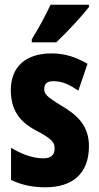

<svg xmlns="http://www.w3.org/2000/svg" viewBox="-20 -837 421 816"><path d="M358 -807V-817H195C174 -773 148 -723 115 -670V-657H219C267 -702 331 -772 358 -807ZM358 -216C358 -303 308 -348 244 -386C175 -428 168 -438 168 -459C168 -482 181 -492 207 -492C249 -492 279 -474 313 -452L352 -566C300 -596 253 -610 199 -610C89 -610 26 -553 26 -454C26 -373 60 -321 132 -283C210 -243 212 -227 212 -205C212 -178 196 -164 164 -164C114 -164 65 -186 27 -209V-72C74 -50 120 -41 173 -41C287 -41 358 -98 358 -216Z"/></svg>

Font: Noto Sans Tamil UI ExtraCondensed ExtraBold
Style: Regular
Weight: 800
Width: 2
Designer: Jelle Bosma - Monotype Design Team
Foundry: Monotype Imaging Inc.
Version: Version 2.004